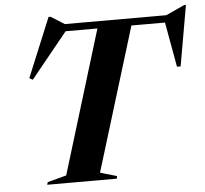

<svg xmlns="http://www.w3.org/2000/svg" viewBox="-53 -810 926 866"><g transform="rotate(-5 410.0 -377.0)"><path d="M443.5 -11.5 441 0H126L129.5 -11.5L215 -34.5L413 -682.5H269L102.5 -477.5L87.5 -486L198 -753.5H207L268.5 -715H728L811.5 -753.5H820L772 -479.5H755.5L719 -682.5H567L368 -33.5Z"/></g></svg>

Font: Newsreader Display SemiBold
Style: Italic
Weight: 600
Italic angle: -17°
Designer: Hugues Gentile
Foundry: Production Type
Version: Version 1.001